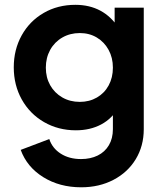

<svg xmlns="http://www.w3.org/2000/svg" viewBox="-20 -576 692 816"><path d="M68 61 189.5 15Q202 53.8 238 76.9Q274 100 324.5 100Q364.5 100 395.1 85Q425.8 70 442.8 41.1Q459.8 12.2 459.8 -27V-150.5L484.5 -120.8Q456.8 -72 410 -47.1Q363.2 -22.2 302.5 -22.2Q227.8 -22.2 167.2 -57.1Q106.8 -92 72.6 -153.1Q38.5 -214.2 38.5 -290Q38.5 -365 72.2 -425.8Q106 -486.5 165.6 -521Q225.2 -555.5 300.2 -555.5Q360.5 -555.5 406.9 -530.5Q453.2 -505.5 484.5 -456.5L467.2 -424.2V-543.5H591V-27Q591 44.2 557 100.4Q523 156.5 462.4 188.2Q401.8 220 325 220Q233.2 220 163.9 176.9Q94.5 133.8 68 61ZM459.8 -288.5Q459.8 -330.8 441.5 -364.1Q423.2 -397.5 391.5 -416.5Q359.8 -435.5 319.2 -435.5Q277.8 -435.5 244.8 -416.5Q211.8 -397.5 193.2 -363.9Q174.8 -330.2 174.8 -288.5Q174.8 -246.8 193.2 -213.9Q211.8 -181 244.6 -162Q277.5 -143 319.2 -143Q359.8 -143 391.9 -161.6Q424 -180.2 441.9 -213.2Q459.8 -246.2 459.8 -288.5Z"/></svg>

Font: Trafiko Sans Variable
Style: Regular
Weight: 400
Designer: Gumpita Rahayu / Trafiko
Foundry: Tokotype / Trafiko
Version: Version 0.001;FEAKit 1.0